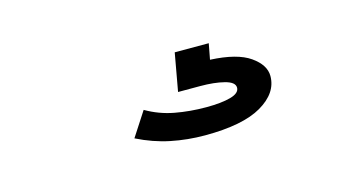

<svg xmlns="http://www.w3.org/2000/svg" viewBox="-38 -118 825 436"><g transform="rotate(-15 375.0 100.0)"><path d="M403 200Q362 200 323 192Q284 184 246 165L283 108Q314 126 349 132.5Q384 139 422 139Q458 139 479.5 133Q501 127 501 114Q501 101 477.5 95Q454 89 421 89H369L385 0H465L458 37Q521 40 551 61Q581 82 581 108Q581 148 536.5 174Q492 200 403 200Z"/></g></svg>

Font: Inconsolata ExtraExpanded SemiBold
Style: Regular
Weight: 600
Width: 8
Monospace: yes
Designer: Raph Levien, Cyreal, Brenton Simpson
Foundry: Raph Levien, Cyreal, Google
Version: Version 3.001; ttfautohint (v1.8.2.53-6de2)